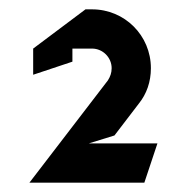

<svg xmlns="http://www.w3.org/2000/svg" viewBox="-20 -585 400 411"><path d="M163 -565 51 -481V-425L135 -453V-481H177C200 -481 219 -462 219 -439C219 -429 216 -421 211 -413L43 -194H289L317 -278H170L225 -295L277 -363C294 -384 303 -410 303 -439C303 -509 247 -565 177 -565Z"/></svg>

Font: Abibas
Style: Medium
Weight: 500
Version: Version 0.3